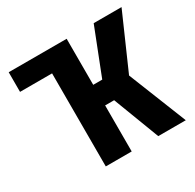

<svg xmlns="http://www.w3.org/2000/svg" viewBox="-152 -867 1050 1033"><g transform="rotate(-30 372.5 -350.0)"><path d="M23 -578H222V0H383V-286H439L548 0H719L575 -361L724 -700H551L439 -414H383V-700H23Z"/></g></svg>

Font: Finlandica
Style: Bold
Weight: 700
Designer: Niklas Ekholm, Juho Hiilivirta, Jaakko Suomalainen
Foundry: Helsinki Type Studio
Version: Version 2.000;Glyphs 3.2 (3202)